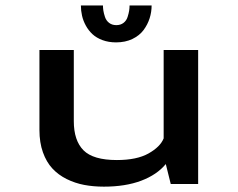

<svg xmlns="http://www.w3.org/2000/svg" viewBox="-20 -688 890 718"><path d="M547 -667.5Q547 -643 539.5 -619.5Q532 -596 516.8 -575.5Q501.5 -555 475 -542.2Q448.5 -529.5 414 -529.5Q386 -529.5 363.2 -538Q340.5 -546.5 325.8 -560.2Q311 -574 301 -592.2Q291 -610.5 286.8 -629.2Q282.5 -648 282.5 -667.5H365Q365 -658.5 366.5 -648.5Q368 -638.5 372.5 -624.8Q377 -611 388 -602.5Q399 -594 415 -594Q431 -594 442 -602.5Q453 -611 457.2 -624.8Q461.5 -638.5 463 -648.2Q464.5 -658 464.5 -667.5ZM368.5 10Q329 10 294.8 3.5Q260.5 -3 229.2 -18.5Q198 -34 175.8 -58Q153.5 -82 140.5 -118.5Q127.5 -155 127.5 -201.5V-501H256V-235Q256 -162.5 292.2 -126Q328.5 -89.5 417 -89.5Q491.5 -89.5 535.5 -114.2Q579.5 -139 592 -170.5V-501H721V0H618.5L600 -74.5Q567 -34.5 508 -12.2Q449 10 368.5 10Z"/></svg>

Font: League Mono Wide Medium
Style: Regular
Weight: 500
Width: 8
Designer: Tyler Finck
Foundry: The League of Moveable Type / Tyler Finck
Version: Version 2.210